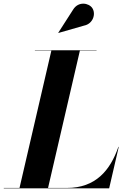

<svg xmlns="http://www.w3.org/2000/svg" viewBox="-68 -1023 694 1043"><path d="M389 -884C437 -893.5 454.5 -947 433.5 -979C415 -1007 358 -1018 329 -970.5L248.5 -845L249.5 -844ZM525 0 577 -225H575C531 -98 452 -2 295 -2H193L366 -748H456.5V-750H121.5V-748H211L38 -2H-47.5V0Z"/></svg>

Font: Bodoni* 96pt
Style: Bold Italic
Weight: 700
Italic angle: -13°
Version: Version 2.3